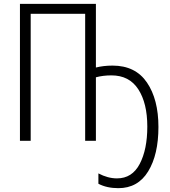

<svg xmlns="http://www.w3.org/2000/svg" viewBox="-20 -734 887 1001"><path d="M480 -382Q520 -392 567 -392Q686 -392 746 -304Q806 -216 806 -72Q806 72 752.5 159.5Q699 247 597 247Q537 247 493 224V170Q542 196 590 196Q669 196 708.5 120.5Q748 45 748 -74Q748 -196 701 -268.5Q654 -341 561 -341Q517 -341 480 -331V0H424V-662H140V0H84V-714H480Z"/></svg>

Font: Noto Sans Display Light Narrow
Style: Regular
Weight: 300
Width: 4
Designer: Monotype Design team
Foundry: Monotype Imaging Inc.
Version: Version 1.000